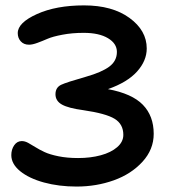

<svg xmlns="http://www.w3.org/2000/svg" viewBox="-20 -706 638 713"><path d="M264.2 -13.2Q198.7 -13.2 143.3 -28.3Q87.9 -43.5 54.9 -70.3Q22 -97.2 22 -129.9Q22 -150.9 32.7 -166.5Q43.5 -182.1 61 -182.1Q72.3 -182.1 84.5 -175.5Q96.7 -168.9 111.3 -159.7Q126 -150.4 145.3 -141.4Q164.6 -132.3 197 -125.7Q229.5 -119.1 270 -119.1Q316.4 -119.1 354.2 -129.4Q392.1 -139.6 415 -159.4Q438 -179.2 438 -205.1Q438 -245.1 405.5 -264.9Q373 -284.7 289.1 -296.9Q234.4 -304.2 210.2 -317.6Q186 -331.1 186 -356Q186 -380.9 207 -391.1Q226.6 -400.4 298.8 -420.9Q357.4 -437.5 385.7 -458.5Q414.1 -479.5 414.1 -513.2Q414.1 -544.4 380.9 -564.2Q347.7 -584 291 -584Q248 -584 211.9 -577.1Q175.8 -570.3 156.7 -562Q137.7 -553.7 119.1 -546.9Q100.6 -540 87.9 -540Q68.4 -540 57.1 -552.5Q45.9 -564.9 45.9 -583Q45.9 -621.6 117.2 -653.8Q188.5 -686 292 -686Q397 -686 460.9 -639.4Q524.9 -592.8 524.9 -525.9Q524.9 -480.5 489 -440.4Q453.1 -400.4 380.9 -375Q470.2 -358.4 510.5 -316.9Q550.8 -275.4 550.8 -209Q550.8 -150.9 509 -105.2Q467.3 -59.6 402.6 -36.4Q337.9 -13.2 264.2 -13.2Z"/></svg>

Font: Shantell Sans Irregular
Style: Regular
Weight: 500
Designer: Stephen Nixon, Anya Danilova, Shantell Martin
Foundry: Arrow Type
Version: Version 1.006;[9816181b4]